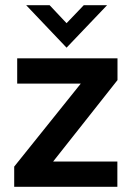

<svg xmlns="http://www.w3.org/2000/svg" viewBox="-20 -717 508 737"><path d="M430.5 0H34.5V-77.5L290 -396H46V-493H431V-409.5L184 -97H430.5ZM235.5 -534 80.5 -697H170.5L235.5 -628L301.5 -697H391Z"/></svg>

Font: Acari Sans Neue
Style: Bold
Weight: 700
Designer: Alfredo Marco Pradil (font), Cristiano Sobral (main changes)
Foundry: Hanken Design Co. (font), Cristiano Sobral (main changes)
Version: Version 2.459;March 19, 2022;FontCreator 14.0.0.2808 64-bit;